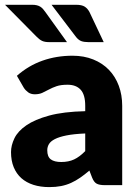

<svg xmlns="http://www.w3.org/2000/svg" viewBox="-28 -756 565 784"><path d="M0 0ZM400 0Q378 0 366.8 -6Q355.5 -12 348 -31L337 -59.5Q317.5 -43 299.5 -30.5Q281.5 -18 262.2 -9.2Q243 -0.5 221.2 3.8Q199.5 8 173 8Q137.5 8 108.5 -1.2Q79.5 -10.5 59.2 -28.5Q39 -46.5 28 -73.2Q17 -100 17 -135Q17 -162.5 31 -191.5Q45 -220.5 79.5 -244.2Q114 -268 172.5 -284Q231 -300 320 -302V-324Q320 -369.5 301.2 -389.8Q282.5 -410 248 -410Q220.5 -410 203 -404Q185.5 -398 171.8 -390.5Q158 -383 145 -377Q132 -371 114 -371Q98 -371 87 -379Q76 -387 69 -398L41 -446.5Q88 -488 145.2 -508.2Q202.5 -528.5 268 -528.5Q315 -528.5 352.8 -513.2Q390.5 -498 416.8 -470.8Q443 -443.5 457 -406Q471 -368.5 471 -324V0ZM222 -94.5Q252 -94.5 274.5 -105Q297 -115.5 320 -139V-211Q273.5 -209 243.5 -203Q213.5 -197 196 -188Q178.5 -179 171.8 -167.5Q165 -156 165 -142.5Q165 -116 179.5 -105.2Q194 -94.5 222 -94.5ZM282.5 -736.5Q306 -736.5 318 -728.8Q330 -721 337.5 -706.5L395.5 -584H332.5Q315 -584 303.8 -588.2Q292.5 -592.5 282.5 -605L182.5 -736.5ZM102.5 -736.5Q114 -736.5 122.2 -734.5Q130.5 -732.5 136.8 -728.5Q143 -724.5 147.8 -719Q152.5 -713.5 157.5 -706.5L245.5 -584H172.5Q155 -584 144.5 -588.8Q134 -593.5 122.5 -605L-7.5 -736.5Z"/></svg>

Font: Lato Black
Style: Regular
Weight: 900
Designer: Lukasz Dziedzic
Foundry: tyPoland Lukasz Dziedzic
Version: Version 2.007; 2014-02-27